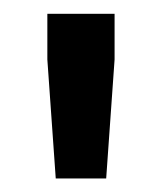

<svg xmlns="http://www.w3.org/2000/svg" viewBox="-20 -731 235 279"><path d="M61 -471.7 48.8 -644.5V-710.9H146.5V-644.5L134.3 -471.7Z"/></svg>

Font: RobotoFlex
Style: Regular
Weight: 400
Designer: Berlow after Robertson
Foundry: Google
Version: Version 2.136